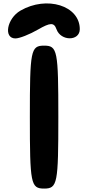

<svg xmlns="http://www.w3.org/2000/svg" viewBox="-20 -1149 513 1119"><path d="M154 -467C154 -79 159 -50 237 -50C315 -50 320 -79 320 -467C320 -855 315 -883 237 -883C159 -883 154 -855 154 -467ZM99 -1087C20 -1041 -1 -925 70 -925C93 -925 152 -948 202 -977C273 -1018 295 -1019 309 -979C334 -908 445 -908 445 -979C445 -1116 253 -1176 99 -1087Z"/></svg>

Font: Hussar Skorodowane
Style: Bold
Weight: 700
Foundry: Cannot Into Space Fonts
Version: Version 0.892